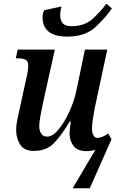

<svg xmlns="http://www.w3.org/2000/svg" viewBox="-20 -803 629 1033"><path d="M343 -606Q440 -606 496.5 -660Q553 -714 582 -758L552 -783Q526 -746 481 -704Q436 -662 366 -662Q330 -662 317 -678.5Q304 -695 304 -720Q304 -747 311 -768L217 -748Q214 -740 211.5 -730.5Q209 -721 209 -711Q209 -606 343 -606ZM371 210H463L580 -54L562 -85Q529 -61 504 -61Q490 -61 482.5 -75.5Q475 -90 475 -108Q475 -130 479 -158Q483 -186 489 -218L557 -536H437L391 -316Q380 -262 354 -204.5Q328 -147 296 -107.5Q264 -68 233 -68Q212 -68 201.5 -84.5Q191 -101 191 -124Q191 -144 198 -181.5Q205 -219 211 -248L275 -536H75L65 -489H80Q104 -489 118 -481.5Q132 -474 132 -448Q132 -436 129 -417Q126 -398 121 -379L87 -223Q81 -197 74 -163.5Q67 -130 67 -102Q67 -59 88.5 -25Q110 9 162 9Q229 9 269 -31.5Q309 -72 355 -149H361Q358 -129 356 -112.5Q354 -96 354 -86Q354 -49 374 -19.5Q394 10 447 10Q470 10 493 3Z"/></svg>

Font: Noto Serif SemiCondensed Semi
Style: Italic
Weight: 600
Width: 4
Italic angle: -12°
Designer: Monotype Design Team
Foundry: Monotype Imaging Inc.
Version: Version 1.901